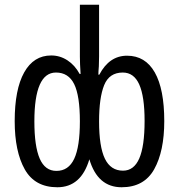

<svg xmlns="http://www.w3.org/2000/svg" viewBox="-20 -780 755 810"><path d="M42 -269Q42 -403 82 -474.5Q122 -546 196 -546Q233 -546 264.5 -525.5Q296 -505 316 -468H320Q317 -512 317 -541V-760H398V-542L397 -500Q395 -478 395 -465H399Q441 -545 516 -545Q593 -545 633 -474.5Q673 -404 673 -269Q673 -142 630.5 -66Q588 10 493 10Q392 10 357 -108Q322 10 222 10Q127 10 84.5 -65.5Q42 -141 42 -269ZM317 -268Q317 -376 293 -425Q269 -474 216 -474Q125 -474 125 -268Q125 -163 147.5 -111Q170 -59 218 -59Q269 -59 293 -110Q317 -161 317 -268ZM590 -270Q590 -373 567.5 -423.5Q545 -474 498 -474Q441 -474 419.5 -421Q398 -368 398 -268Q398 -161 422.5 -110.5Q447 -60 499 -60Q545 -60 567.5 -111.5Q590 -163 590 -270Z"/></svg>

Font: Noto Sans UI Cond
Style: Regular
Weight: 400
Width: 3
Designer: Monotype Design Team
Foundry: Monotype Imaging Inc.
Version: Version 1.001